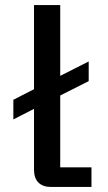

<svg xmlns="http://www.w3.org/2000/svg" viewBox="-20 -742 428 762"><path d="M33 -346 115 -388V-722H219V-441L332 -498V-420L219 -363V-78H343V0H183Q150 0 132.5 -17.5Q115 -35 115 -68V-310L33 -268Z"/></svg>

Font: Mozilla Text BETA Medium
Style: Regular
Weight: 500
Designer: Studio DRAMA
Foundry: Studio DRAMA
Version: Version 0.100